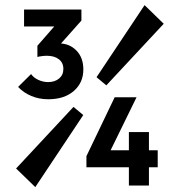

<svg xmlns="http://www.w3.org/2000/svg" viewBox="-20 -732 710 766"><path d="M273.2 -305.5 312.2 -273 120.8 14.5 44.2 -59.8ZM404.2 -391.5 365.2 -424 556.8 -711.5 633.2 -637.2ZM172.8 -336Q135.8 -336 104.8 -349.1Q73.8 -362.2 52.2 -385.2L104 -436.5Q114 -422 133.1 -413.2Q152.2 -404.5 172 -404.5Q198.8 -404.5 215.8 -418.8Q232.8 -433 232.8 -457.2Q232.8 -481.8 214.8 -495.6Q196.8 -509.5 167 -509.5Q157.8 -509.5 147.1 -508.1Q136.5 -506.8 129.2 -504.8L164.5 -548.8Q186 -554.8 196.8 -556.8Q207.5 -558.8 215.2 -558.8Q257 -558.8 284.8 -530.5Q312.5 -502.2 312.5 -455Q312.5 -402 274.4 -369Q236.2 -336 172.8 -336ZM129.2 -504.8V-549.5L217.5 -650.5L304.8 -650L214.5 -548.5ZM76 -626.5V-694H304.8V-650L244 -626.5ZM324.8 -109 437.5 -344H524.8L409.8 -109ZM324.8 -64.8V-109L347.8 -132.5H609.2V-64.8ZM494.2 8.2V-205.2H574.2V8.2Z"/></svg>

Font: Outfit Thin
Style: Regular
Weight: 100
Designer: Rodrigo Fuenzalida
Foundry: fragTYPE
Version: Version 1.100;gftools[0.9.27]